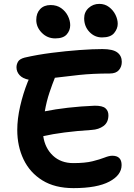

<svg xmlns="http://www.w3.org/2000/svg" viewBox="-20 -963 691 990"><path d="M359 7Q263 7 198.5 -33Q134 -73 101.5 -141Q69 -209 69 -293Q69 -350 84 -415.5Q99 -481 123 -541Q125 -547 128 -552Q97 -558 81 -575.5Q65 -593 65 -616Q65 -631 73 -645Q81 -659 107 -666Q172 -681 246.5 -690.5Q321 -700 390 -705Q459 -710 508 -710Q562 -710 585 -692.5Q608 -675 608 -644Q608 -619 593 -601.5Q578 -584 546 -584Q459 -584 388 -576.5Q317 -569 263 -562Q250 -530 235 -485.5Q220 -441 211 -389Q265 -400 330.5 -407.5Q396 -415 469 -418Q509 -418 524 -404.5Q539 -391 539 -369Q539 -332 514 -313.5Q489 -295 452 -293Q375 -288 313 -280Q251 -272 203 -261Q212 -199 253 -160.5Q294 -122 358 -122Q419 -122 457 -131.5Q495 -141 519 -150.5Q543 -160 559 -160Q607 -160 607 -112Q607 -60 543.5 -26.5Q480 7 359 7ZM506 -770Q468 -770 441 -798.5Q414 -827 414 -869Q414 -901 437 -922Q460 -943 492 -943Q521 -943 542.5 -926.5Q564 -910 575.5 -886.5Q587 -863 587 -840Q587 -815 568.5 -792.5Q550 -770 506 -770ZM265 -765Q224 -765 195.5 -794Q167 -823 167 -860Q167 -895 187 -916Q207 -937 241 -937Q273 -937 295.5 -921Q318 -905 330 -881Q342 -857 342 -833Q342 -806 324 -785.5Q306 -765 265 -765Z"/></svg>

Font: Shantell Sans Normal
Style: Regular
Weight: 600
Designer: Stephen Nixon, Anya Danilova, Shantell Martin
Foundry: Arrow Type
Version: Version 1.009;[a7da0bfa3]